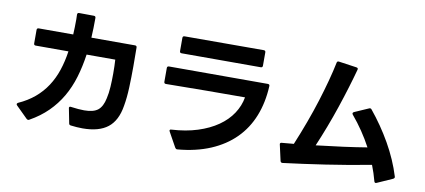

<svg xmlns="http://www.w3.org/2000/svg" viewBox="-75 -1077 3110 1405"><g transform="rotate(10 1480.0 -374.0)"><path d="M181 32Q177 32 170 27L84 -58Q79 -63 79 -68Q79 -73 87 -78Q156 -109 207 -152Q258 -195 294 -250Q330 -305 352 -371Q374 -437 385 -513H142Q128 -513 128 -527V-627Q128 -641 142 -641H398Q401 -695 401 -754L400 -789Q400 -803 414 -803L523 -802Q537 -802 537 -788Q537 -750 536 -713Q535 -676 533 -641H857Q871 -641 871 -627Q871 -595 871.5 -559.5Q872 -524 872 -486Q872 -408 869 -330.5Q866 -253 855 -192Q837 -79 771 -27.5Q705 24 584 24Q543 24 496 18Q483 16 482 5L461 -102Q460 -104 460 -106Q460 -119 475 -116Q504 -112 528.5 -110Q553 -108 573 -108Q642 -108 675 -134.5Q708 -161 721 -224Q730 -262 733 -311Q736 -360 736 -409Q736 -468 733 -513H520Q507 -422 483 -342Q459 -262 419.5 -194Q380 -126 323.5 -70Q267 -14 190 29Q186 32 181 32Z M1291 55Q1283 55 1277 45L1217 -63Q1214 -68 1214 -71Q1214 -80 1226 -80Q1333 -86 1419 -113.5Q1505 -141 1567.5 -184.5Q1630 -228 1667.5 -285Q1705 -342 1716 -406Q1580 -406 1427.5 -405Q1275 -404 1129 -402Q1115 -402 1115 -416V-518Q1115 -532 1129 -532H1863Q1877 -532 1877 -519Q1871 -395 1831 -294.5Q1791 -194 1717.5 -120.5Q1644 -47 1538 -2Q1432 43 1295 55ZM1203 -643Q1189 -643 1189 -657V-755Q1189 -769 1203 -769L1791 -770Q1805 -770 1805 -756V-657Q1805 -643 1791 -643Z M2766 45Q2758 45 2755 35Q2747 5 2737.5 -24Q2728 -53 2717 -81Q2549 -49 2382 -24Q2215 1 2070 19H2067Q2056 19 2053 7L2027 -109Q2026 -111 2026 -114Q2026 -124 2038 -125L2127 -133Q2164 -222 2196 -309Q2228 -396 2253.5 -477.5Q2279 -559 2299 -633.5Q2319 -708 2332 -772Q2334 -785 2348 -783L2480 -764Q2495 -762 2492 -749Q2475 -686 2452 -610.5Q2429 -535 2402.5 -456Q2376 -377 2346 -298.5Q2316 -220 2286 -150Q2391 -162 2487.5 -175Q2584 -188 2662 -201Q2600 -317 2515 -418Q2511 -423 2511 -428Q2511 -433 2519 -438L2624 -484Q2627 -486 2632 -486Q2639 -486 2643 -480Q2684 -430 2722 -375Q2760 -320 2793 -262Q2826 -204 2852 -144.5Q2878 -85 2896 -26Q2897 -24 2897 -21Q2897 -13 2888 -8L2773 43Q2769 45 2766 45Z"/></g></svg>

Font: LINE Seed JP_TTF Bold
Style: Regular
Weight: 700
Designer: LINE & Fontrix & Fontworks
Version: Version 1.009